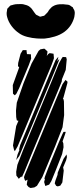

<svg xmlns="http://www.w3.org/2000/svg" viewBox="-20 -940 408 961"><path d="M237 -612 100 -283 68 -207 54 -183 50 -191 45 -212 61 -309 73 -337 71 -335 64 -338 61 -354 60 -386 64 -426 98 -524 138 -622 173 -685 182 -693 198 -696H203L212 -688L218 -682L216 -669L214 -660L221 -669L228 -674L236 -673L248 -671L249 -660L250 -649L247 -639ZM124 -614 76 -499 62 -471 54 -463 45 -471 44 -514 76 -603 70 -609 71 -625 83 -671 94 -689H105H113V-684L115 -669H122L135 -668V-658L136 -647ZM251 -578 110 -239 77 -160 61 -139 63 -147 68 -167 79 -193 75 -189 76 -194 81 -214 115 -295 229 -570 258 -639 272 -656 270 -645 266 -633 277 -645 274 -635ZM269 -483 135 -161 102 -80 93 -61 90 -53 87 -57 80 -51 74 -45 69 -52 62 -61 61 -80 67 -115 96 -190 238 -532 275 -623 289 -648 294 -655 311 -654 314 -643 309 -590 290 -543 289 -532ZM301 -364 293 -303 256 -208 192 -54 165 -10 152 -2 133 1 123 -4 114 -15 115 -24 118 -41 111 -37 106 -35 103 -42 100 -53 104 -65 141 -154 263 -448 293 -519 308 -540 318 -531 317 -523 298 -453 295 -445 298 -443 300 -432ZM291 -169 258 -85 237 -34 226 -16 212 -11 207 -9 205 -15 201 -29 204 -41 205 -44 202 -45 205 -56 221 -98 277 -234 292 -268 298 -280H309L306 -269L294 -235L293 -233L297 -222L298 -203ZM292 -27 282 -11 269 -7 261 -10 254 -22 257 -35 268 -65 269 -76 298 -145 313 -167 315 -154 311 -138 296 -102 297 -97 299 -86ZM75 -774Q54 -788 38 -809.5Q22 -831 16 -854Q11 -871 15 -886Q15 -888 15.5 -891.5Q16 -895 17 -897Q18 -898 20 -900Q22 -902 23 -903Q25 -905 27 -907.5Q29 -910 32 -912Q33 -913 35 -913.5Q37 -914 39 -914Q44 -916 49 -917Q54 -918 60 -919Q68 -919 77 -919.5Q86 -920 95 -919Q105 -917 115 -913.5Q125 -910 133 -902Q139 -897 143.5 -889.5Q148 -882 153 -876Q155 -874 156.5 -871.5Q158 -869 160 -867Q162 -865 165 -864Q168 -863 170 -862Q172 -861 175 -859Q178 -857 181 -857Q183 -856 186 -857.5Q189 -859 191 -859Q193 -860 196 -860Q199 -860 201 -862Q203 -862 204.5 -864Q206 -866 207 -867Q209 -869 211.5 -871.5Q214 -874 216 -876Q220 -880 222.5 -885Q225 -890 229 -894Q232 -897 236 -901.5Q240 -906 244 -908Q258 -917 277.5 -918.5Q297 -920 313 -917Q316 -917 319.5 -916.5Q323 -916 326 -915Q329 -914 331.5 -912Q334 -910 337 -908Q338 -907 340 -906Q342 -905 344 -904Q345 -902 346 -899Q347 -896 349 -894Q350 -892 351.5 -889.5Q353 -887 353 -885Q355 -878 354 -870Q353 -862 352 -855Q340 -809 303 -781Q281 -765 253.5 -757Q226 -749 204 -747Q189 -746 165 -747.5Q141 -749 116 -755.5Q91 -762 75 -774Z"/></svg>

Font: Rubik Marker Hatch
Style: Regular
Weight: 400
Designer: Hubert and Fischer, NaN
Foundry: Hubert & Fischer, NaN
Version: Version 2.200